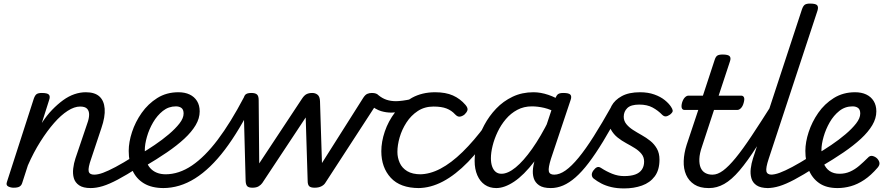

<svg xmlns="http://www.w3.org/2000/svg" viewBox="-20 -1035 4997 1074"><path d="M487 17Q445 17 422.5 1.5Q400 -14 393 -38.5Q386 -63 389.5 -92.5Q393 -122 402 -149L468 -344Q478 -371 478.5 -392.5Q479 -414 467.5 -426.5Q456 -439 428 -439Q396 -439 358.5 -415Q321 -391 282.5 -347Q244 -303 206 -243Q168 -183 136 -110L104 -11Q100 2 89.5 8.5Q79 15 56 15Q40 15 26 8Q12 1 19 -18L169 -483Q176 -503 185.5 -509Q195 -515 214 -515Q245 -515 253.5 -505.5Q262 -496 255 -476L214 -347Q241 -389 271.5 -420.5Q302 -452 333 -474.5Q364 -497 396 -508Q428 -519 460 -519Q510 -519 536 -495.5Q562 -472 565.5 -427Q569 -382 547 -318L490 -147Q472 -96 476 -77Q480 -58 507 -58Q521 -58 527.5 -46.5Q534 -35 532 -20.5Q530 -6 519 5.5Q508 17 487 17Z M487 17Q473 17 466 5.5Q459 -6 461 -20.5Q463 -35 474 -46.5Q485 -58 506 -58Q528 -58 556.5 -68.5Q585 -79 626.5 -101Q668 -123 727 -160Q740 -168 751 -163.5Q762 -159 767 -147Q772 -135 769.5 -121Q767 -107 753 -98Q687 -56 639 -30.5Q591 -5 555 6Q519 17 487 17Z M761 -171Q802 -195 845 -224Q888 -253 924.5 -284Q961 -315 984 -344.5Q1007 -374 1007 -400Q1007 -422 995 -431Q983 -440 964 -440Q923 -440 891 -414.5Q859 -389 836.5 -350.5Q814 -312 802 -270Q790 -228 790 -196Q790 -163 797.5 -137.5Q805 -112 820 -95Q835 -78 857 -69Q879 -60 908 -60Q922 -60 927.5 -48.5Q933 -37 931 -21.5Q929 -6 920 5.5Q911 17 896 17Q829 17 785.5 -9Q742 -35 721 -82Q700 -129 700 -191Q700 -240 718.5 -296.5Q737 -353 772.5 -403.5Q808 -454 859.5 -486.5Q911 -519 978 -519Q1014 -519 1040.5 -506.5Q1067 -494 1082 -470Q1097 -446 1097 -412Q1097 -373 1074.5 -335Q1052 -297 1011 -259Q970 -221 913.5 -182.5Q857 -144 789 -104Z M892 17Q882 17 878.5 5.5Q875 -6 877 -21.5Q879 -37 886.5 -48.5Q894 -60 905 -60Q981 -60 1053.5 -109Q1126 -158 1198 -253.5Q1270 -349 1344 -490Q1349 -500 1364 -497Q1379 -494 1390.5 -484.5Q1402 -475 1398 -465Q1319 -305 1238 -198Q1157 -91 1071 -37Q985 17 892 17Z M1392 15Q1371 15 1363 6.5Q1355 -2 1354 -23L1342 -476Q1342 -490 1350 -502.5Q1358 -515 1386 -515Q1408 -515 1417.5 -506.5Q1427 -498 1427 -475L1430 -121L1670 -484Q1682 -502 1695 -508.5Q1708 -515 1727 -515Q1744 -515 1756.5 -505Q1769 -495 1770 -469L1781 -123L2012 -488Q2023 -505 2034.5 -510Q2046 -515 2060 -515Q2088 -515 2098 -501Q2108 -487 2096 -468L1799 -11Q1792 0 1777 7.5Q1762 15 1740 15Q1718 15 1709.5 6.5Q1701 -2 1701 -23L1690 -378L1447 -11Q1440 -1 1427 7Q1414 15 1392 15Z M2170 -405Q2140 -405 2111.5 -413.5Q2083 -422 2046 -451Q2033 -462 2035 -474Q2037 -486 2048 -496Q2059 -506 2072.5 -509Q2086 -512 2095 -504Q2118 -485 2142 -477Q2166 -469 2195 -469Q2210 -469 2232.5 -472Q2255 -475 2275.5 -479.5Q2296 -484 2305 -489Q2314 -495 2320.5 -485.5Q2327 -476 2327 -463Q2327 -450 2316 -443Q2295 -431 2265.5 -422.5Q2236 -414 2210 -409.5Q2184 -405 2170 -405Z M2324 17Q2219 17 2166 -40.5Q2113 -98 2113 -189Q2113 -242 2132.5 -299.5Q2152 -357 2190 -407Q2228 -457 2284.5 -488Q2341 -519 2414 -519Q2473 -519 2513.5 -501Q2554 -483 2584 -448Q2599 -430 2594.5 -417.5Q2590 -405 2578 -394Q2565 -384 2552 -382.5Q2539 -381 2525 -396Q2506 -417 2478 -428Q2450 -439 2405 -439Q2355 -439 2317 -414Q2279 -389 2253.5 -349.5Q2228 -310 2215.5 -266.5Q2203 -223 2203 -185Q2203 -153 2216 -124Q2229 -95 2258 -77.5Q2287 -60 2334 -60Q2348 -60 2353.5 -48.5Q2359 -37 2357 -21.5Q2355 -6 2346.5 5.5Q2338 17 2324 17Z M2318 17Q2309 17 2305 5.5Q2301 -6 2302.5 -21.5Q2304 -37 2310 -48.5Q2316 -60 2327 -60Q2384 -60 2444 -91.5Q2504 -123 2567.5 -185Q2631 -247 2697 -336Q2703 -344 2715 -339.5Q2727 -335 2735.5 -326Q2744 -317 2738 -308Q2669 -202 2598.5 -129.5Q2528 -57 2458 -20Q2388 17 2318 17Z M2756 17Q2719 17 2692 -1.5Q2665 -20 2650 -54.5Q2635 -89 2635 -135Q2635 -181 2648.5 -233Q2662 -285 2689 -335.5Q2716 -386 2755.5 -427.5Q2795 -469 2847.5 -494Q2900 -519 2964 -519Q3004 -519 3047 -504.5Q3090 -490 3124 -466L3108 -397Q3061 -423 3024.5 -431.5Q2988 -440 2955 -440Q2910 -440 2873.5 -420.5Q2837 -401 2809.5 -368.5Q2782 -336 2763.5 -297Q2745 -258 2735.5 -219.5Q2726 -181 2726 -150Q2726 -123 2733 -103.5Q2740 -84 2753 -73.5Q2766 -63 2785 -63Q2821 -63 2864.5 -98.5Q2908 -134 2956.5 -202.5Q3005 -271 3053 -368L3085 -328Q3027 -207 2968.5 -131Q2910 -55 2856 -19Q2802 17 2756 17ZM3061 17Q3018 17 2995.5 1.5Q2973 -14 2965.5 -38.5Q2958 -63 2961.5 -92.5Q2965 -122 2975 -149L3086 -483Q3093 -503 3102.5 -509Q3112 -515 3131 -515Q3162 -515 3170.5 -505.5Q3179 -496 3172 -476L3062 -147Q3046 -96 3050 -77Q3054 -58 3080 -58Q3094 -58 3100.5 -46.5Q3107 -35 3105 -20.5Q3103 -6 3092.5 5.5Q3082 17 3061 17Z M3061 17Q3047 17 3041 5.5Q3035 -6 3037.5 -20.5Q3040 -35 3050.5 -46.5Q3061 -58 3080 -58Q3110 -58 3143.5 -81.5Q3177 -105 3216.5 -153Q3256 -201 3301.5 -273Q3347 -345 3401 -441Q3409 -457 3423 -453.5Q3437 -450 3446 -436.5Q3455 -423 3447 -409Q3397 -315 3354 -244.5Q3311 -174 3273 -124Q3235 -74 3199.5 -43Q3164 -12 3130 2.5Q3096 17 3061 17Z M3471 19Q3431 19 3399.5 11.5Q3368 4 3344 -8.5Q3320 -21 3301 -36Q3292 -43 3290.5 -55Q3289 -67 3299 -81Q3309 -95 3319.5 -99.5Q3330 -104 3343 -95Q3372 -76 3404.5 -63Q3437 -50 3471 -50Q3509 -50 3533.5 -59Q3558 -68 3570.5 -86.5Q3583 -105 3583 -131Q3583 -156 3568.5 -174Q3554 -192 3531.5 -206Q3509 -220 3483 -234Q3457 -248 3434.5 -266Q3412 -284 3397.5 -310Q3383 -336 3383 -373Q3383 -410 3401 -443Q3419 -476 3458.5 -497.5Q3498 -519 3560 -519Q3605 -519 3640 -506.5Q3675 -494 3698.5 -475Q3722 -456 3734 -437Q3742 -425 3743 -416Q3744 -407 3728 -394Q3715 -385 3705 -384Q3695 -383 3685 -392Q3661 -417 3630.5 -433.5Q3600 -450 3556 -450Q3509 -450 3489 -430.5Q3469 -411 3469 -382Q3469 -359 3483.5 -341Q3498 -323 3520.5 -308.5Q3543 -294 3569 -279.5Q3595 -265 3617.5 -247Q3640 -229 3654.5 -203.5Q3669 -178 3669 -142Q3669 -84 3642.5 -48.5Q3616 -13 3571 3Q3526 19 3471 19Z M3943 17Q3895 17 3864 -3Q3833 -23 3818 -57Q3803 -91 3804.5 -134.5Q3806 -178 3821 -225L3886 -420H3809Q3798 -420 3794 -430Q3790 -440 3795 -460Q3801 -480 3811 -490Q3821 -500 3831 -500H3912L3977 -698Q3983 -718 3992.5 -724Q4002 -730 4022 -730Q4053 -730 4061.5 -720.5Q4070 -711 4063 -691L4000 -500H4126Q4137 -500 4141.5 -490.5Q4146 -481 4140 -460Q4135 -441 4125 -430.5Q4115 -420 4104 -420H3974L3907 -216Q3893 -176 3892 -146Q3891 -116 3899.5 -96.5Q3908 -77 3925 -67.5Q3942 -58 3964 -58Q3978 -58 3984.5 -46.5Q3991 -35 3989 -20.5Q3987 -6 3975.5 5.5Q3964 17 3943 17Z M3947 17Q3933 17 3926 5.5Q3919 -6 3921 -20.5Q3923 -35 3934 -46.5Q3945 -58 3966 -58Q3994 -58 4025 -81Q4056 -104 4095 -151.5Q4134 -199 4184.5 -275Q4235 -351 4302 -457Q4311 -471 4324 -469.5Q4337 -468 4344 -457.5Q4351 -447 4344 -434Q4271 -306 4216 -219.5Q4161 -133 4116.5 -81Q4072 -29 4031 -6Q3990 17 3947 17Z M4277 17Q4235 17 4212.5 2Q4190 -13 4183 -38Q4176 -63 4179.5 -92Q4183 -121 4192 -149L4466 -983Q4473 -1003 4482.5 -1009Q4492 -1015 4511 -1015Q4543 -1015 4551 -1005.5Q4559 -996 4553 -976L4280 -147Q4263 -96 4267 -77Q4271 -58 4297 -58Q4311 -58 4317.5 -46.5Q4324 -35 4322 -20.5Q4320 -6 4309 5.5Q4298 17 4277 17Z M4272 17Q4258 17 4251 5.5Q4244 -6 4246 -20.5Q4248 -35 4259 -46.5Q4270 -58 4291 -58Q4313 -58 4341.5 -68.5Q4370 -79 4411.5 -101Q4453 -123 4512 -160Q4525 -168 4536 -163.5Q4547 -159 4552 -147Q4557 -135 4554.5 -121Q4552 -107 4538 -98Q4472 -56 4424 -30.5Q4376 -5 4340 6Q4304 17 4272 17Z M4665 17Q4602 17 4562.5 -10.5Q4523 -38 4504 -85Q4485 -132 4485 -191Q4485 -240 4503.5 -296.5Q4522 -353 4557 -403.5Q4592 -454 4644 -486.5Q4696 -519 4763 -519Q4799 -519 4825.5 -506.5Q4852 -494 4867 -470Q4882 -446 4882 -412Q4882 -373 4859.5 -335Q4837 -297 4796 -259Q4755 -221 4698.5 -182.5Q4642 -144 4574 -104L4546 -171Q4587 -195 4630 -224Q4673 -253 4709.5 -284Q4746 -315 4769 -344.5Q4792 -374 4792 -400Q4792 -422 4780 -431Q4768 -440 4749 -440Q4707 -440 4675 -414.5Q4643 -389 4621 -350.5Q4599 -312 4587 -270Q4575 -228 4575 -196Q4575 -154 4586.5 -124Q4598 -94 4620.5 -78.5Q4643 -63 4676 -63Q4708 -63 4735 -75Q4762 -87 4786 -107.5Q4810 -128 4834 -152Q4846 -166 4861 -162.5Q4876 -159 4887 -148Q4898 -136 4899.5 -123.5Q4901 -111 4889 -97Q4852 -54 4814.5 -29Q4777 -4 4739.5 6.5Q4702 17 4665 17Z"/></svg>

Font: Playwrite AU TAS
Style: Regular
Weight: 400
Designer: Veronika Burian, José Scaglione
Foundry: TypeTogether
Version: Version 1.002